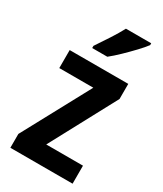

<svg xmlns="http://www.w3.org/2000/svg" viewBox="-193 -840 776 914"><g transform="rotate(30 195.5 -383.0)"><path d="M367 0H25V-76L224 -445H37V-544H359V-461L165 -99H367ZM357 -756Q343 -737 316.5 -709Q290 -681 261 -653Q232 -625 208 -606H125V-618Q150 -655 175 -693.5Q200 -732 218 -766H357Z"/></g></svg>

Font: Noto Sans Bengali Condensed SemiBold
Style: Regular
Weight: 600
Width: 3
Designer: Joana Ranito - Universal Thirst; Jelle Bosma - Monotype Design Team
Foundry: Universal Thirst ehf.
Version: Version 3.000; ttfautohint (v1.8.4.7-5d5b)